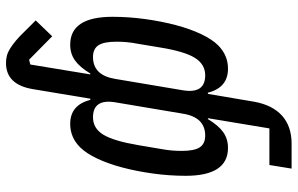

<svg xmlns="http://www.w3.org/2000/svg" viewBox="-196 -584 992 640"><g transform="rotate(90 300.0 -264.0)"><path d="M319 -615Q330 -676 365.5 -708Q401 -740 459 -740H542L530 -666H408L374 -461H377Q398 -496 420.5 -512Q443 -528 473 -528Q566 -528 566 -387Q566 -333 558.5 -278.5Q551 -224 538.5 -176.5Q526 -129 508.5 -92Q491 -55 471 -35Q438 -2 393 -2Q330 -2 313 -69H309L277 123Q262 212 190 212Q177 212 165.5 209Q154 206 142 198.5Q130 191 115.5 179Q101 167 83 148L48 113L101 58L179 135L195 131L228 -69H225Q204 -34 181.5 -18Q159 -2 129 -2Q36 -2 36 -143Q36 -197 43.5 -251.5Q51 -306 63.5 -353.5Q76 -401 93.5 -438Q111 -475 131 -495Q164 -528 209 -528Q272 -528 289 -461H293ZM281 -378Q293 -452 231 -452Q194 -452 172.5 -417Q151 -382 138 -300L126 -228Q122 -207 120.5 -190.5Q119 -174 119 -156Q119 -114 131 -96Q143 -78 170 -78Q231 -78 243 -152ZM371 -78Q408 -78 429 -112.5Q450 -147 464 -230L476 -301Q480 -323 481.5 -339.5Q483 -356 483 -374Q483 -416 471 -434Q459 -452 432 -452Q371 -452 359 -378L321 -152Q309 -78 371 -78Z"/></g></svg>

Font: IBM Plex Mono Text
Style: Italic
Weight: 450
Italic angle: -9°
Monospace: yes
Designer: Mike Abbink, Paul van der Laan, Pieter van Rosmalen
Foundry: Bold Monday
Version: Version 2.1